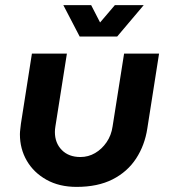

<svg xmlns="http://www.w3.org/2000/svg" viewBox="-20 -720 668 752"><path d="M603 -510 557 -217Q547 -151 513 -99Q479 -47 421 -17.5Q363 12 280 12Q212 12 162 -16Q112 -44 85 -90.5Q58 -137 58 -194Q58 -203 59.5 -214.5Q61 -226 62 -236L105 -510H242L197 -225Q196 -219 195.5 -213.5Q195 -208 195 -203Q195 -160 222 -132.5Q249 -105 295 -105Q326 -105 352.5 -120.5Q379 -136 397.5 -163Q416 -190 421 -225L466 -510ZM292 -577 228 -700H337L372 -632L430 -700H543L439 -577Z"/></svg>

Font: MuseoModerno Thin SemiBold
Style: Italic
Weight: 600
Italic angle: -9°
Version: Version 1.003